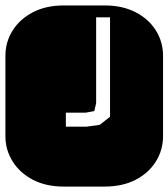

<svg xmlns="http://www.w3.org/2000/svg" viewBox="-22 -689 622 709"><path d="M213.9 0Q147.9 0 99.6 -25.1Q51.3 -50.3 24.7 -92.8Q-2 -135.3 -2 -186V-482.9Q-2 -534.2 24.7 -576.4Q51.3 -618.7 99.6 -643.8Q147.9 -668.9 213.9 -668.9H364.3Q430.2 -668.9 478.8 -643.8Q527.3 -618.7 553.7 -576.4Q580.1 -534.2 580.1 -482.9V-186Q580.1 -135.3 553.7 -92.8Q527.3 -50.3 478.8 -25.1Q430.2 0 364.3 0ZM221.2 -221.2H296.9L346.2 -228L384.3 -257.8V-625H333V-308.1L326.2 -278.8L293.9 -272.9H221.2Z"/></svg>

Font: Monofett
Style: Regular
Weight: 400
Designer: Vernon Adams
Foundry: Vernon Adams
Version: Version 1.100; ttfautohint (v1.8.4.7-5d5b);gftools[0.9.28]